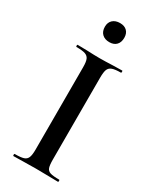

<svg xmlns="http://www.w3.org/2000/svg" viewBox="-210 -877 757 934"><g transform="rotate(30 169.0 -410.0)"><path d="M294 -12Q296 -12 296 -6Q296 0 294 0Q261 0 242 -1L168 -2L96 -1Q77 0 44 0Q41 0 41 -6Q41 -12 44 -12Q78 -12 93.5 -17Q109 -22 115 -36.5Q121 -51 121 -81V-544Q121 -574 115 -588Q109 -602 93.5 -607.5Q78 -613 44 -613Q41 -613 41 -619Q41 -625 44 -625L96 -624Q140 -622 168 -622Q198 -622 244 -624L294 -625Q296 -625 296 -619Q296 -613 294 -613Q261 -613 245 -607Q229 -601 223.5 -586.5Q218 -572 218 -542V-81Q218 -50 223 -36Q228 -22 243.5 -17Q259 -12 294 -12ZM114 -768Q114 -792 129 -806Q144 -820 170 -820Q195 -820 209 -806Q223 -792 223 -768Q223 -742 209 -727.5Q195 -713 170 -713Q144 -713 129 -727.5Q114 -742 114 -768Z"/></g></svg>

Font: Cormorant Garamond SemiBold
Style: Regular
Weight: 600
Designer: Christian Thalmann (Catharsis Fonts)
Version: Version 3.000